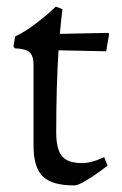

<svg xmlns="http://www.w3.org/2000/svg" viewBox="-20 -552 370 584"><path d="M25 -405 21 -411 26 -441Q55 -455 82.5 -475.5Q110 -496 127.5 -511.5Q145 -527 150 -532L170 -524Q169 -519 167 -500Q165 -481 162 -449L309 -452L312 -449L303 -396L158 -399Q151 -289 151 -149Q151 -98 168.5 -77Q186 -56 229 -56Q244 -56 259 -60Q274 -64 284 -68.5Q294 -73 297 -74L307 -48Q301 -43 281.5 -29Q262 -15 239.5 -1.5Q217 12 206 12Q138 12 110 -15.5Q82 -43 82 -109V-355Q82 -382 70 -393Q58 -404 25 -405Z"/></svg>

Font: Sahitya
Style: Regular
Weight: 400
Designer: Juan Pablo del Peral
Foundry: Juan Pablo del Peral (http://www.huertatipografica.com)
Version: Version 1.001;PS 001.000;hotconv 1.0.70;makeotf.lib2.5.58329